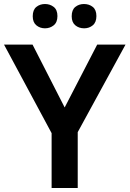

<svg xmlns="http://www.w3.org/2000/svg" viewBox="-20 -936 645 956"><path d="M302 -401 464 -714H605L367 -278V0H237V-273L0 -714H142ZM143 -855Q143 -887 161 -901.5Q179 -916 204 -916Q229 -916 247.5 -901.5Q266 -887 266 -856Q266 -825 247.5 -810Q229 -795 204 -795Q179 -795 161 -810Q143 -825 143 -855ZM337 -855Q337 -887 355 -901.5Q373 -916 398 -916Q424 -916 442 -901.5Q460 -887 460 -856Q460 -825 442 -810Q424 -795 399 -795Q373 -795 355 -810Q337 -825 337 -855Z"/></svg>

Font: Noto Sans Adlam Unjoined SemiBold
Style: Regular
Weight: 600
Version: Version 3.001